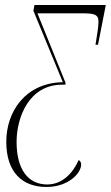

<svg xmlns="http://www.w3.org/2000/svg" viewBox="-20 -734 441 764"><path d="M165 10C251 10 303 -44 303 -80C303 -88 298 -95 293 -97C268 -41 225 0 168 0C91 0 46 -61 46 -169C46 -268 96 -397 227 -397H240L241 -404L129 -681H303C354 -681 372 -678 372 -647C372 -627 365 -587 360 -556H370L401 -714H117L113 -691L230 -407C80 -404 5 -289 5 -170C5 -49 68 10 165 10Z"/></svg>

Font: Noto Serif Display ExtraCondensed ExtraLight
Style: Italic
Weight: 200
Width: 2
Italic angle: -12°
Designer: Monotype Design Team
Foundry: Monotype Imaging Inc.
Version: Version 2.009